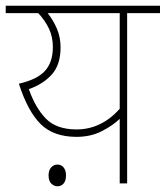

<svg xmlns="http://www.w3.org/2000/svg" viewBox="-20 -642 580 672"><path d="M540 -622V-596H425V0H399V-226Q374 -202 335.5 -182.5Q297 -163 248 -163Q167 -163 122 -208Q77 -253 46 -349Q111 -364 138 -394.5Q165 -425 165 -477Q165 -513 151.5 -541.5Q138 -570 114 -596H0V-622ZM81 -330Q104 -264 141 -226.5Q178 -189 248 -189Q334 -189 399 -261V-596H147Q166 -572 179 -542Q192 -512 192 -476Q192 -416 162 -382Q132 -348 81 -330ZM150 -28Q150 -46 159 -56Q168 -66 181 -66Q195 -66 203 -55.5Q211 -45 211 -28Q211 -9 202.5 0.5Q194 10 181 10Q169 10 159.5 0.5Q150 -9 150 -28Z"/></svg>

Font: Noto Sans Thin
Style: Regular
Weight: 100
Designer: Monotype Design Team
Foundry: Monotype Imaging Inc.
Version: Version 2.007